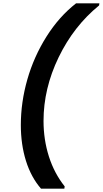

<svg xmlns="http://www.w3.org/2000/svg" viewBox="-20 -944 621 1161"><path d="M369.1 196.8H228Q168 127.9 137 28.8Q106 -70.3 106 -188Q106 -326.2 145.5 -464.1Q185.1 -602.1 261.2 -722.9Q337.4 -843.8 439.9 -923.8H581.1L579.1 -911.1Q425.8 -786.1 334.5 -597.4Q243.2 -408.7 243.2 -212.9Q243.2 -100.1 275.6 2Q308.1 104 371.1 183.1Z"/></svg>

Font: SVN-Poppins SemiBold
Style: Italic
Weight: 600
Italic angle: -10°
Designer: Ninad Kale (Devanagari), Jonny Pinhorn (Latin)
Foundry: Indian Type Foundry
Version: Version 3.002 2017